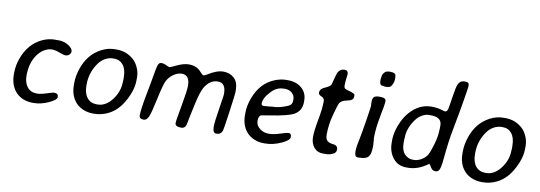

<svg xmlns="http://www.w3.org/2000/svg" viewBox="-56 -1072 4042 1437"><g transform="rotate(10 1965.5 -353.5)"><path d="M48.8 -181.6V-192.4Q48.8 -248.5 70.3 -306.6Q112.3 -418.9 207 -465.3Q256.3 -489.3 305.2 -489.3L315.4 -488.8L335.9 -489.3Q376 -489.3 410.2 -467.8Q444.3 -446.3 444.3 -423.3Q444.3 -409.2 432.4 -398.2Q420.4 -387.2 404.8 -387.2Q389.2 -387.2 356.2 -400.1Q323.2 -413.1 297.4 -413.1Q271.5 -413.1 241.7 -396.7Q211.9 -380.4 187.5 -345.7Q143.6 -282.7 143.6 -187.5Q143.6 -133.8 169.7 -101.1Q195.8 -68.4 243.7 -68.4Q272 -68.4 315.2 -82.8Q358.4 -97.2 372.1 -97.2Q401.9 -97.2 401.9 -69.3Q401.9 -47.9 344 -21.2Q286.1 5.4 228 5.4Q145 5.4 96.9 -44.7Q48.8 -94.7 48.8 -181.6Z M598.1 -201.2V-190.9Q598.1 -132.8 624.8 -99.6Q651.4 -66.4 700.2 -66.4L705.6 -66.9Q766.1 -66.9 814 -129.6Q861.8 -192.4 861.8 -266.1L862.8 -275.9L863.3 -296.4L862.8 -301.8Q862.8 -361.8 836.9 -394Q811 -426.3 768.6 -426.3H757.8Q730.5 -426.3 701.2 -410.6Q671.9 -395 650.4 -364.7Q598.1 -290.5 598.1 -201.2ZM760.7 -496.6H776.4Q851.6 -496.6 907.2 -445.8Q929.2 -425.8 945.1 -390.1Q960.9 -354.5 960.9 -313.5L960.4 -305.7V-297.9Q960.4 -296.9 960.4 -295.9Q960.4 -294.9 960.4 -293.9Q960.4 -242.2 935.5 -182.6Q883.8 -59.1 793.5 -17.6Q743.2 5.9 689.9 5.9H682.1Q642.6 5.9 607.9 -8.5Q573.2 -22.9 551.8 -46.4Q504.9 -98.1 504.9 -178.7V-194.8Q504.9 -247.1 523.7 -303.7Q542.5 -360.4 576.2 -402.6Q609.9 -444.8 659.7 -470.7Q709.5 -496.6 760.7 -496.6Z M1347.2 -320.3Q1347.2 -403.3 1286.6 -403.3Q1254.4 -403.3 1222.9 -380.4Q1191.4 -357.4 1176.3 -327.4Q1161.1 -297.4 1137.7 -187Q1114.3 -76.7 1100.6 -45.7Q1086.9 -14.6 1064 -14.6Q1029.8 -14.6 1029.8 -42Q1029.8 -84 1050.3 -193.4L1061.5 -251.5Q1070.8 -299.8 1079.8 -353.5Q1088.9 -407.2 1093.5 -424.6Q1098.1 -441.9 1105 -448.7Q1111.8 -455.6 1125.5 -455.6Q1139.2 -455.6 1159.9 -445.6Q1180.7 -435.5 1186.3 -435.5Q1191.9 -435.5 1240.2 -458.3Q1288.6 -481 1328.4 -481Q1368.2 -481 1398.9 -460.9Q1408.2 -455.1 1424.1 -437.3Q1439.9 -419.4 1447.8 -419.4Q1455.6 -418.9 1474.1 -430.7Q1540.5 -472.7 1590.1 -472.7Q1639.6 -472.7 1672.4 -442.6Q1705.1 -412.6 1705.1 -352.1V-333.5Q1705.1 -320.8 1686.8 -187.5Q1668.5 -54.2 1662.6 -36.1Q1652.8 -5.9 1617.2 -5.9Q1589.8 -5.9 1589.8 -56.2Q1589.8 -89.4 1605 -182.4Q1620.1 -275.4 1621.6 -292L1623 -310.1Q1623 -392.6 1562.5 -392.6Q1502 -392.6 1462.9 -326.2Q1442.4 -291 1422.9 -201.4Q1403.3 -111.8 1401.4 -102.5L1397.9 -84.5Q1394 -65.9 1390.6 -48.3L1386.7 -30.3Q1377.9 -4.4 1351.6 -4.4Q1304.2 -4.4 1304.2 -31.7Q1304.2 -49.8 1325.7 -167.2Q1347.2 -284.7 1347.2 -320.3Z M2066.4 -425.8H2059.6L2056.2 -425.3Q2006.3 -425.3 1968.3 -387.2Q1913.1 -332 1913.1 -286.6Q1913.1 -272 1930.7 -272H1936.5L1939.9 -272.5L1971.7 -274.9Q1990.7 -277.8 1997.1 -277.8Q2051.8 -277.8 2114.3 -306.2Q2141.6 -318.4 2141.6 -348.1V-360.4Q2141.6 -387.7 2120.1 -406.7Q2098.6 -425.8 2066.4 -425.8ZM1989.7 2.9H1979Q1942.9 2.9 1908.9 -10.5Q1875 -23.9 1852.1 -48.3Q1805.2 -98.6 1805.2 -178.7V-199.7Q1805.2 -249 1826.2 -307.6Q1870.6 -430.7 1974.1 -473.6Q2020.5 -493.2 2064.9 -493.2H2075.7Q2141.1 -493.2 2182.1 -457.8Q2223.1 -422.4 2223.1 -363.3V-353Q2223.1 -287.6 2171.4 -256.8Q2129.9 -231.9 1990.7 -210.4Q1933.1 -201.7 1926.3 -199.7Q1905.3 -193.4 1905.3 -155.3Q1905.3 -117.2 1941.9 -91.8Q1967.8 -73.7 2004.6 -73.7Q2041.5 -73.7 2088.4 -89.4Q2135.3 -105 2153.3 -105Q2171.4 -105 2171.4 -76.7Q2171.4 -52.2 2109.9 -24.7Q2048.3 2.9 1989.7 2.9Z M2585.9 -470.2V-456.1Q2585.9 -428.7 2540 -420.4Q2494.1 -412.1 2481 -385.7Q2475.1 -374 2453.9 -296.6Q2432.6 -219.2 2432.6 -144Q2432.6 -109.9 2446.8 -97.2Q2460.9 -84.5 2482.7 -81.8Q2504.4 -79.1 2510.7 -76.2Q2528.8 -67.4 2528.8 -46.6Q2528.8 -25.9 2513.7 -15.6Q2488.3 2 2447.8 2H2429.7Q2385.7 2 2360.4 -29.1Q2335 -60.1 2335 -107.7Q2335 -155.3 2351.3 -241.2Q2367.7 -327.1 2367.7 -385.3Q2367.7 -407.7 2344.5 -417Q2321.3 -426.3 2321.3 -441.9Q2321.3 -469.7 2353.5 -483.9Q2395 -502 2402.3 -515.6Q2405.8 -522 2416.3 -565.2Q2426.8 -608.4 2435.1 -619.6Q2452.6 -644 2480.7 -644Q2508.8 -644 2508.8 -612.8L2507.3 -603.5L2503.9 -574.7Q2501 -546.9 2501 -528.8Q2501 -510.7 2509.5 -505.1Q2518.1 -499.5 2552 -490Q2585.9 -480.5 2585.9 -470.2Z M2864.3 -639.2Q2864.3 -612.8 2846.7 -586.4Q2838.4 -574.2 2825.2 -574.2L2812 -571.8H2802.7L2793.5 -572.8L2782.7 -574.7Q2758.3 -574.7 2758.3 -608.9V-616.7L2759.3 -626.5L2761.2 -638.2Q2761.2 -655.8 2774.2 -671.1Q2787.1 -686.5 2801.3 -686.5Q2804.2 -687.5 2806.2 -687.5L2813 -688.5H2818.4Q2862.3 -688.5 2862.3 -665.5Q2863.3 -661.6 2863.3 -660.2L2864.3 -652.8ZM2701.7 -15.1H2689.9Q2667 -15.1 2667 -53.2V-69.8Q2667 -89.8 2679.7 -147.5Q2691.4 -205.1 2707 -304.7Q2722.2 -401.4 2722.2 -409.7L2721.7 -420.9L2720.7 -430.7V-440.9Q2720.7 -469.2 2732.2 -480Q2743.7 -490.7 2776.4 -490.7L2781.7 -490.2Q2822.3 -490.2 2822.3 -466.3V-455.1Q2822.3 -442.4 2803.7 -346.9Q2785.2 -251.5 2785.2 -184.6L2790 -122.6L2789.1 -104Q2789.1 -59.6 2772 -37.4Q2754.9 -15.1 2701.7 -15.1Z M3010.7 -179.2Q3010.7 -125.5 3036.9 -97.4Q3063 -69.3 3099.6 -69.3H3109.4Q3134.8 -69.3 3163.6 -85.7Q3192.4 -102.1 3207.3 -127Q3222.2 -151.9 3240 -214.6Q3257.8 -277.3 3257.8 -323.2L3258.8 -333.5V-358.4Q3258.8 -420.4 3174.8 -420.4H3159.7Q3137.2 -420.4 3109.6 -405Q3082 -389.6 3061.5 -360.8Q3012.2 -291 3012.2 -223.1L3011.2 -212.9L3010.7 -198.2ZM3168.9 -484.9Q3209 -484.9 3241 -476.1Q3272.9 -467.3 3273.4 -467.3Q3289.1 -467.3 3295.4 -487.8Q3297.9 -495.6 3310.3 -577.9Q3322.8 -660.2 3331.1 -679.2Q3345.7 -713.4 3379.4 -713.4H3388.2Q3415 -713.4 3415 -690.4V-680.7Q3415 -672.4 3398.4 -572.3Q3381.8 -472.2 3363 -375Q3344.2 -277.8 3339.8 -237.1Q3335.4 -196.3 3331.8 -169.4Q3328.1 -142.6 3325.9 -112.5Q3323.7 -82.5 3317.9 -54.2Q3309.6 -13.7 3283.7 -13.7Q3264.2 -13.7 3254.4 -23.9Q3244.6 -34.2 3238.3 -46.6Q3231.9 -59.1 3226.6 -59.1Q3226.1 -59.1 3201.7 -43.5Q3139.6 -3.9 3073.7 -3.9H3062.5Q2997.6 -3.9 2960 -51.3Q2922.4 -98.6 2922.4 -167.5V-189.9Q2922.4 -239.7 2945.8 -301.5Q2969.2 -363.3 3005.4 -404.3Q3076.2 -484.9 3168.9 -484.9Z M3551.3 -201.2V-190.9Q3551.3 -132.8 3577.9 -99.6Q3604.5 -66.4 3653.3 -66.4L3658.7 -66.9Q3719.2 -66.9 3767.1 -129.6Q3814.9 -192.4 3814.9 -266.1L3815.9 -275.9L3816.4 -296.4L3815.9 -301.8Q3815.9 -361.8 3790 -394Q3764.2 -426.3 3721.7 -426.3H3710.9Q3683.6 -426.3 3654.3 -410.6Q3625 -395 3603.5 -364.7Q3551.3 -290.5 3551.3 -201.2ZM3713.9 -496.6H3729.5Q3804.7 -496.6 3860.4 -445.8Q3882.3 -425.8 3898.2 -390.1Q3914.1 -354.5 3914.1 -313.5L3913.6 -305.7V-297.9Q3913.6 -296.9 3913.6 -295.9Q3913.6 -294.9 3913.6 -293.9Q3913.6 -242.2 3888.7 -182.6Q3836.9 -59.1 3746.6 -17.6Q3696.3 5.9 3643.1 5.9H3635.3Q3595.7 5.9 3561 -8.5Q3526.4 -22.9 3504.9 -46.4Q3458 -98.1 3458 -178.7V-194.8Q3458 -247.1 3476.8 -303.7Q3495.6 -360.4 3529.3 -402.6Q3563 -444.8 3612.8 -470.7Q3662.6 -496.6 3713.9 -496.6Z"/></g></svg>

Font: Averia Sans Libre
Style: Italic
Weight: 400
Italic angle: -7.90001°
Version: Version 1.002